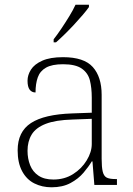

<svg xmlns="http://www.w3.org/2000/svg" viewBox="-20 -786 567 816"><path d="M199 10Q159 10 126 -6.5Q93 -23 74 -58.5Q55 -94 55 -147Q55 -226 111.5 -263Q168 -300 287 -304L370 -307V-371Q370 -413 362 -444.5Q354 -476 327.5 -494.5Q301 -513 248 -513Q201 -513 175.5 -498.5Q150 -484 140.5 -457Q131 -430 131 -393Q115 -393 106 -405Q97 -417 97 -443Q97 -467 111.5 -490Q126 -513 159.5 -528Q193 -543 248 -543Q337 -543 374.5 -501Q412 -459 412 -383V-111Q412 -76 416.5 -57Q421 -38 433 -31.5Q445 -25 471 -25H477V0H381L373 -100H370Q357 -78 335 -52Q313 -26 279.5 -8Q246 10 199 10ZM207 -23Q254 -23 290.5 -46Q327 -69 348.5 -104.5Q370 -140 370 -174V-281L289 -278Q216 -276 174 -259.5Q132 -243 114.5 -214Q97 -185 97 -145Q97 -112 108 -84Q119 -56 143.5 -39.5Q168 -23 207 -23ZM208 -619Q223 -638 240.5 -664Q258 -690 274.5 -717Q291 -744 301 -766H358V-756Q349 -743 332 -723Q315 -703 294.5 -681Q274 -659 254 -639.5Q234 -620 218 -606H208Z"/></svg>

Font: Noto Serif Gujarati ExtraLight
Style: Regular
Weight: 250
Version: Version 2.102